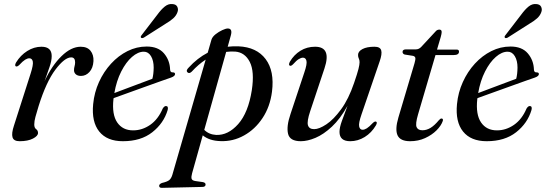

<svg xmlns="http://www.w3.org/2000/svg" viewBox="-20 -687 2692 947"><path d="M58.5 -359.5Q51 -363.5 59 -378.5Q81 -414.5 114.5 -435.5Q148 -456.5 184.5 -456.5Q235 -456.5 235 -410.5Q235 -387 224 -355.5Q213 -324 200 -287Q236 -364 283.5 -410.2Q331 -456.5 378 -456.5Q410.5 -456.5 426.5 -436.5Q442.5 -416.5 441 -385.5Q439 -351.5 421.2 -332Q403.5 -312.5 379.5 -312.5Q363 -312.5 354 -320.5Q345 -328.5 345 -341Q345 -351 347.8 -360.5Q350.5 -370 350.5 -379.5Q350.5 -404 331 -404Q299 -404 253.5 -343.8Q208 -283.5 170.5 -164Q160.5 -131.5 154.8 -110.5Q149 -89.5 149 -73Q149 -56.5 158.2 -50Q167.5 -43.5 167.5 -31Q167.5 -16.5 142.5 -3.5Q117.5 9.5 77 9.5Q47.5 9.5 41.8 -9.8Q36 -29 49 -68L131 -324Q145 -367.5 141.8 -383.5Q138.5 -399.5 124.5 -399.5Q115.5 -399.5 104 -392.5Q92.5 -385.5 74.5 -366Q64.5 -357 58.5 -359.5Z M807 -144.5Q787.5 -79 731.2 -34.8Q675 9.5 586 9.5Q508 9.5 469.5 -38.2Q431 -86 439.5 -173.5Q445 -231 468.2 -282.2Q491.5 -333.5 527.8 -373Q564 -412.5 609 -435Q654 -457.5 703.5 -457.5Q760 -457.5 788.8 -423.8Q817.5 -390 819 -344Q819.5 -329 832.5 -330Q843 -330 843.5 -322Q843.5 -311.5 824 -304.5Q809 -299.5 774.5 -287.2Q740 -275 697.2 -259.5Q654.5 -244 612.5 -229Q570.5 -214 540.5 -203Q540 -200.5 539.5 -197.5Q531.5 -122 558.2 -83Q585 -44 636.5 -44Q681.5 -44 720.8 -71.2Q760 -98.5 782.5 -151.5Q790.5 -164.5 799 -164Q811.5 -163.5 807 -144.5ZM689.5 -432Q660.5 -432 631 -406.2Q601.5 -380.5 578 -334.5Q554.5 -288.5 544 -228Q572 -238.5 607 -251.8Q642 -265 675.5 -277.5Q709 -290 731.5 -298.5Q737.5 -320 738 -353.5Q738 -388 724.8 -410Q711.5 -432 689.5 -432ZM756 -614.5Q775 -640.5 792.8 -654.8Q810.5 -669 830 -667Q848.5 -666 854.5 -653.5Q860.5 -641 855.5 -627.5Q849.5 -610 834.5 -596.5Q819.5 -583 797 -570L689.5 -501.5Q679 -496.5 675.5 -501.5Q671.5 -505.5 679.5 -515Z M925.5 -333.5Q913.5 -322 905 -330Q895.5 -339 910.5 -353.5Q953.5 -400.5 1004.5 -427L1023 -491.5Q1027.5 -505.5 1043.2 -518Q1059 -530.5 1076.5 -538.5Q1094 -546.5 1103.5 -546.5Q1128 -546.5 1118.5 -512L1103 -456.5Q1129 -459.5 1156.5 -458.5Q1246 -454.5 1290.2 -395.5Q1334.5 -336.5 1321.5 -234.5Q1312 -160.5 1275 -104.8Q1238 -49 1183.5 -18.8Q1129 11.5 1067.5 9Q1012.5 7.5 980 -19.5L927.5 167.5Q922.5 185.5 925 194.5Q927.5 203.5 944 206L979.5 211Q994 213.5 994 223Q994 235 977.5 235L779 239.5Q765 240 765 229.5Q765 221 778.5 215.5Q804.5 209.5 814.5 201.5Q824.5 193.5 830 175.5L994.5 -393Q958.5 -369.5 925.5 -333.5ZM1046 -21.5Q1105 -19 1154.8 -75Q1204.5 -131 1222 -242Q1236 -334.5 1212 -381.5Q1188 -428.5 1140.5 -432.5Q1118 -434 1095.5 -431L987.5 -46.5Q1010.5 -23.5 1046 -21.5Z M1835 -87Q1842.5 -83.5 1834 -68.5Q1812.5 -32 1778.8 -11.2Q1745 9.5 1707.5 9.5Q1654.5 9.5 1654.5 -36.5Q1654.5 -58 1666.5 -91Q1678.5 -124 1694 -165Q1658 -100.5 1617 -62.2Q1576 -24 1536.2 -7.2Q1496.5 9.5 1464 9.5Q1409.5 9.5 1400.8 -27Q1392 -63.5 1413 -125L1481 -329.5Q1495.5 -372 1491.5 -387.2Q1487.5 -402.5 1474.5 -402.5Q1465 -402.5 1453.5 -395.5Q1442 -388.5 1425.5 -370Q1415.5 -360 1409.5 -363Q1401.5 -366.5 1410 -383Q1430 -417 1462 -436.8Q1494 -456.5 1534 -456.5Q1616 -456.5 1580.5 -350L1510 -138.5Q1493 -88 1499 -69Q1505 -50 1529.5 -50Q1554 -50 1589.8 -73.8Q1625.5 -97.5 1662.5 -148Q1699.5 -198.5 1726.5 -278Q1742.5 -324.5 1748 -346.5Q1753.5 -368.5 1753.5 -380Q1753.5 -391 1749.8 -398.2Q1746 -405.5 1746 -416Q1746 -433.5 1767.8 -445Q1789.5 -456.5 1827 -456.5Q1855 -456.5 1860.2 -438.8Q1865.5 -421 1852.5 -384L1763 -122.5Q1748 -79.5 1751.5 -63.2Q1755 -47 1768.5 -47Q1778 -47 1789.5 -54.2Q1801 -61.5 1819 -80.5Q1829 -90 1835 -87Z M2017 -411.5 1976 -418Q1965.5 -421.5 1965.5 -431Q1965.5 -443.5 1983 -443.5H2031.5Q2046 -443.5 2057.5 -455.5L2128 -531.5Q2135.5 -541 2147 -541Q2158.5 -541 2158.5 -529Q2158.5 -521.5 2154 -505L2135.5 -442.5H2232Q2244 -442.5 2244 -432.5Q2244 -415.5 2218 -415.5H2128L2042 -123Q2028 -75.5 2034.8 -60Q2041.5 -44.5 2063.5 -44.5Q2084 -44.5 2103.5 -56.2Q2123 -68 2145 -94.5Q2152.5 -103 2158 -102.5Q2167 -102 2164 -90.5Q2156 -67 2133 -44Q2110 -21 2076.5 -5.8Q2043 9.5 2003 9.5Q1954.5 9.5 1941 -19.2Q1927.5 -48 1945 -107.5L2024.5 -375Q2030 -394 2028.5 -401.5Q2027 -409 2017 -411.5Z M2601.5 -144.5Q2582 -79 2525.8 -34.8Q2469.5 9.5 2380.5 9.5Q2302.5 9.5 2264 -38.2Q2225.5 -86 2234 -173.5Q2239.5 -231 2262.8 -282.2Q2286 -333.5 2322.2 -373Q2358.5 -412.5 2403.5 -435Q2448.5 -457.5 2498 -457.5Q2554.5 -457.5 2583.2 -423.8Q2612 -390 2613.5 -344Q2614 -329 2627 -330Q2637.5 -330 2638 -322Q2638 -311.5 2618.5 -304.5Q2603.5 -299.5 2569 -287.2Q2534.5 -275 2491.8 -259.5Q2449 -244 2407 -229Q2365 -214 2335 -203Q2334.5 -200.5 2334 -197.5Q2326 -122 2352.8 -83Q2379.5 -44 2431 -44Q2476 -44 2515.2 -71.2Q2554.5 -98.5 2577 -151.5Q2585 -164.5 2593.5 -164Q2606 -163.5 2601.5 -144.5ZM2484 -432Q2455 -432 2425.5 -406.2Q2396 -380.5 2372.5 -334.5Q2349 -288.5 2338.5 -228Q2366.5 -238.5 2401.5 -251.8Q2436.5 -265 2470 -277.5Q2503.5 -290 2526 -298.5Q2532 -320 2532.5 -353.5Q2532.5 -388 2519.2 -410Q2506 -432 2484 -432ZM2550.5 -614.5Q2569.5 -640.5 2587.2 -654.8Q2605 -669 2624.5 -667Q2643 -666 2649 -653.5Q2655 -641 2650 -627.5Q2644 -610 2629 -596.5Q2614 -583 2591.5 -570L2484 -501.5Q2473.5 -496.5 2470 -501.5Q2466 -505.5 2474 -515Z"/></svg>

Font: Fraunces 72pt
Style: Italic
Weight: 400
Italic angle: -16°
Version: Version 1.000;[b76b70a41]